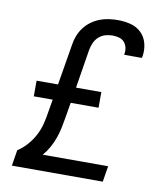

<svg xmlns="http://www.w3.org/2000/svg" viewBox="-83 -813 766 882"><g transform="rotate(10 300.0 -371.5)"><path d="M32 0 44 -74Q69 -90 89 -113Q109 -136 122.5 -162Q136 -188 143 -216Q150 -244 154 -272L164 -331H76V-404H176L208 -596Q211 -617 219 -637.5Q227 -658 240.5 -676Q254 -694 272.5 -707.5Q291 -721 311.5 -729Q332 -737 353.5 -740Q375 -743 396 -743Q427 -743 456 -735.5Q485 -728 505.5 -708Q526 -688 533.5 -658.5Q541 -629 536 -599Q535 -597 535 -595Q535 -593 534 -591H452Q452 -592 452 -593Q452 -594 452 -595Q455 -610 451.5 -625Q448 -640 438.5 -650.5Q429 -661 414 -665Q399 -669 384 -669Q367 -669 350 -664Q333 -659 319.5 -646.5Q306 -634 299 -617.5Q292 -601 289 -584L260 -404H378V-331H248L236 -260Q232 -236 227 -211.5Q222 -187 213.5 -163Q205 -139 192.5 -116.5Q180 -94 163 -74H468L456 0Z"/></g></svg>

Font: Iosevka SS04 Extended Oblique
Style: Regular
Weight: 400
Width: 7
Italic angle: -9°
Monospace: yes
Designer: Belleve Invis
Foundry: Belleve Invis
Version: Version 19.0.0; ttfautohint (v1.8.4)